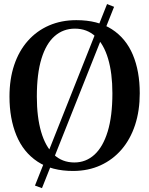

<svg xmlns="http://www.w3.org/2000/svg" viewBox="-20 -854 756 972"><path d="M522 -833.5 557.5 -819.5 192.5 98.5 157 85.5ZM352 11.5Q242 12 170 -35.8Q98 -83.5 63 -168.8Q28 -254 28 -365Q28 -454 52 -525.2Q76 -596.5 121 -647.2Q166 -698 228.2 -725Q290.5 -752 366.5 -752Q475 -752 546.2 -706Q617.5 -660 652.5 -576.8Q687.5 -493.5 687.5 -382Q687.5 -293.5 663.8 -221.2Q640 -149 595.5 -97.2Q551 -45.5 489.2 -17.2Q427.5 11 352 11.5ZM356.5 -31.5Q415 -31.5 458.2 -71Q501.5 -110.5 525.2 -188.2Q549 -266 549 -381.5Q549 -483.5 527.2 -556.8Q505.5 -630 463.2 -669.5Q421 -709 359 -709Q300 -709 256.8 -671.2Q213.5 -633.5 190 -557.2Q166.5 -481 166.5 -365Q166.5 -261.5 188.2 -186.8Q210 -112 252.2 -71.8Q294.5 -31.5 356.5 -31.5Z"/></svg>

Font: Merriweather 72pt SemiBold
Style: Regular
Weight: 600
Version: Version 2.100